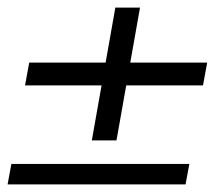

<svg xmlns="http://www.w3.org/2000/svg" viewBox="-32 -589 566 506"><path d="M-12 -103 -2 -157H467L457 -103ZM210 -219 272 -569H337L275 -219ZM34 -364 45 -424H514L503 -364Z"/></svg>

Font: DM Sans 11pt Light
Style: Italic
Weight: 300
Italic angle: -10°
Version: Version 4.004;gftools[0.9.30]